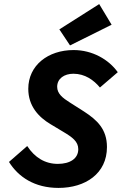

<svg xmlns="http://www.w3.org/2000/svg" viewBox="-20 -909 640 941"><path d="M266.8 12C398.3 12 504.2 -58.1 504.2 -188.3C504.2 -276 455.6 -321 392.2 -362.2L321.8 -407C286.6 -429.1 260.2 -450.2 260.2 -483.6C260.2 -523.9 295 -547.6 339.7 -547.6C396.1 -547.6 439.3 -516.8 469.8 -480.1L557.2 -555.1C513.2 -617.1 433.1 -663.7 340.8 -663.7C215.9 -663.7 118.6 -589.1 118.6 -473.7C118.6 -389.7 168.6 -335.4 227.8 -300.3L288.4 -263.9C334.8 -236.4 363.6 -215.5 363.6 -177.7C363.6 -131.6 322.8 -105.8 263.2 -105.8C201.2 -105.8 150.2 -136.6 113.4 -193.3L24 -115.4C69.7 -41.9 149.5 12 266.8 12ZM323.2 -686.4 527 -787.8 466.2 -889 270.9 -765 323.2 -686.4Z"/></svg>

Font: Source Code Variable
Style: Italic
Weight: 400
Italic angle: -11°
Monospace: yes
Designer: Paul D. Hunt, Teo Tuominen
Foundry: Adobe Systems Incorporated
Version: Version 1.005;PS 1.0;hotconv 16.6.54;makeotf.lib2.5.65590